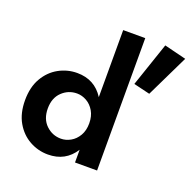

<svg xmlns="http://www.w3.org/2000/svg" viewBox="-137 -917 1062 1063"><g transform="rotate(20 394.0 -385.0)"><path d="M33 -230Q33 -307 64 -360.5Q95 -414 145.5 -442Q196 -470 254 -470Q357 -470 411 -385V-780H541V0H411V-75Q357 10 254 10Q196 10 145.5 -18Q95 -46 64 -99.5Q33 -153 33 -230ZM659 -780 788 -748 667 -498 571 -521ZM167 -230Q167 -168 204 -132.5Q241 -97 292 -97Q321 -97 348.5 -112.5Q376 -128 393.5 -158Q411 -188 411 -230Q411 -272 393.5 -302Q376 -332 348.5 -347.5Q321 -363 292 -363Q241 -363 204 -327.5Q167 -292 167 -230Z"/></g></svg>

Font: Von Semi
Style: Regular
Weight: 600
Version: Version 4.000; ttfautohint (v1.8.4.7-5d5b)